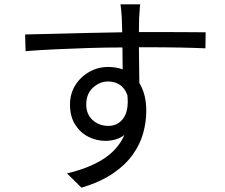

<svg xmlns="http://www.w3.org/2000/svg" viewBox="-20 -812 1040 886"><path d="M568 -372Q556 -406 532.5 -421Q509 -436 479 -436Q440 -436 409 -407.5Q378 -379 378 -330Q378 -284 408 -257.5Q438 -231 480 -231Q524 -231 549.5 -266.5Q575 -302 568 -372ZM96 -653Q152 -654 228 -656Q304 -658 387 -660Q470 -662 544 -663L542 -729Q541 -749 539 -767.5Q537 -786 536 -792H627Q626 -787 625 -774Q624 -761 623.5 -748.5Q623 -736 622 -729L621 -664H636Q697 -664 755 -664Q813 -664 859 -663.5Q905 -663 929 -663L928 -589Q886 -591 815.5 -592.5Q745 -594 635 -594H621L623 -429Q655 -377 655 -301Q655 -250 641 -198.5Q627 -147 593 -99Q559 -51 501 -11.5Q443 28 356 54L289 -12Q389 -35 456.5 -78Q524 -121 554 -189Q518 -162 467 -162Q425 -162 387.5 -181Q350 -200 326.5 -237.5Q303 -275 303 -329Q303 -379 327 -418Q351 -457 391.5 -480Q432 -503 479 -503Q515 -503 546 -492L545 -593Q469 -593 389.5 -590.5Q310 -588 235.5 -584.5Q161 -581 98 -576Z"/></svg>

Font: Go Noto Kurrent-Regular
Style: Regular
Weight: 400
Designer: Monotype Design Team
Foundry: Monotype Imaging Inc.
Version: Version 2.012; ttfautohint (v1.8.4.7-5d5b)